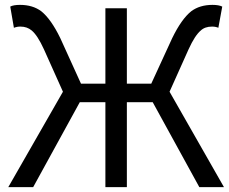

<svg xmlns="http://www.w3.org/2000/svg" viewBox="-20 -767 938 787"><path d="M675 -391 898 0H797L606 -348H500V0H412V-348H307L116 0H14L238 -391L160 -565Q134 -622 110 -642Q91 -658 64 -658Q56 -658 51 -657Q41 -655 37 -653L22 -740Q35 -747 62 -747Q114 -747 149 -721Q189 -689 227 -611L312 -424H412V-733H500V-424H600L686 -611Q724 -689 764 -721Q799 -747 851 -747Q877 -747 891 -740L875 -653Q872 -655 862 -657Q857 -658 849 -658Q820 -658 803 -642Q779 -622 753 -565Z"/></svg>

Font: Source Han Sans Regular
Style: Regular
Weight: 400
Designer: Ryoko NISHIZUKA  (kana & ideographs); Paul D. Hunt (Latin, Greek & Cyrillic); Wenlong ZHANG  (bopomofo); Sandoll Communi
Foundry: Adobe Systems Incorporated
Version: Version 1.00 January 18, 2024, initial release